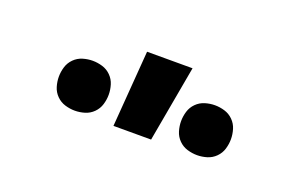

<svg xmlns="http://www.w3.org/2000/svg" viewBox="-37 -862 574 369"><g transform="rotate(20 250.0 -678.0)"><path d="M375 -602Q365 -602 355 -605Q345 -608 337.5 -615.5Q330 -623 327 -633Q324 -643 324 -653Q324 -663 327 -673Q330 -683 337.5 -690.5Q345 -698 355 -701Q365 -704 375 -704Q385 -704 395 -701Q405 -698 412.5 -690.5Q420 -683 423 -673Q426 -663 426 -653Q426 -643 423 -633Q420 -623 412.5 -615.5Q405 -608 395 -605Q385 -602 375 -602ZM125 -602Q115 -602 105 -605Q95 -608 87.5 -615.5Q80 -623 77 -633Q74 -643 74 -653Q74 -663 77 -673Q80 -683 87.5 -690.5Q95 -698 105 -701Q115 -704 125 -704Q135 -704 145 -701Q155 -698 162.5 -690.5Q170 -683 173 -673Q176 -663 176 -653Q176 -643 173 -633Q170 -623 162.5 -615.5Q155 -608 145 -605Q135 -602 125 -602ZM205 -600 217 -756H310L282 -600Z"/></g></svg>

Font: Iosevka Semibold
Style: Regular
Weight: 600
Monospace: yes
Designer: Belleve Invis
Foundry: Belleve Invis
Version: Version 33.2.3; ttfautohint (v1.8.4)